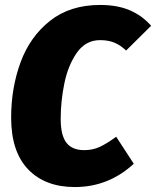

<svg xmlns="http://www.w3.org/2000/svg" viewBox="-20 -735 630 775"><path d="M590 -631 489 -531Q467 -552 442.5 -562.5Q418 -573 384 -573Q326 -573 290.5 -522.5Q255 -472 240 -399.5Q225 -327 225 -255Q225 -189 248 -159Q271 -129 320 -129Q355 -129 383.5 -142.5Q412 -156 449 -183L520 -74Q418 20 282 20Q162 20 93.5 -51.5Q25 -123 25 -260Q25 -380 63 -483.5Q101 -587 182 -651Q263 -715 384 -715Q454 -715 504 -693.5Q554 -672 590 -631Z"/></svg>

Font: Fira Sans Condensed Black
Style: Italic
Weight: 900
Width: 3
Italic angle: -8°
Designer: Carrois Corporate & Edenspiekermann AG
Foundry: Carrois Corporate GbR & Edenspiekermann AG
Version: Version 4.203